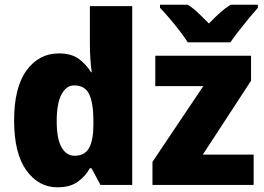

<svg xmlns="http://www.w3.org/2000/svg" viewBox="-20 -786 1121 816"><path d="M224 10Q144 10 92 -62Q40 -134 40 -274Q40 -415 93 -487Q146 -559 230 -559Q283 -559 314.5 -536Q346 -513 367 -479H370Q367 -497 364.5 -530.5Q362 -564 362 -597V-760H542V0H407L369 -71H362Q343 -37 310.5 -13.5Q278 10 224 10ZM297 -124Q340 -124 358.5 -157Q377 -190 377 -257V-272Q377 -346 359.5 -384.5Q342 -423 295 -423Q262 -423 241.5 -385Q221 -347 221 -271Q221 -196 241.5 -160Q262 -124 297 -124ZM1058 0H628V-98L844 -420H640V-549H1047V-443L842 -129H1058ZM1076 -766V-753Q1060 -735 1038.5 -709Q1017 -683 995.5 -655.5Q974 -628 959 -606H778Q764 -628 743 -655.5Q722 -683 700 -708.5Q678 -734 660 -753V-766H778Q803 -750 823 -730.5Q843 -711 868 -686Q892 -711 913.5 -730.5Q935 -750 960 -766Z"/></svg>

Font: Noto Sans Disp ExtBd
Style: Regular
Weight: 800
Designer: Monotype Design Team
Foundry: Monotype Imaging Inc.
Version: Version 2.000;GOOG;noto-source:20170915:90ef993387c0; ttfaut